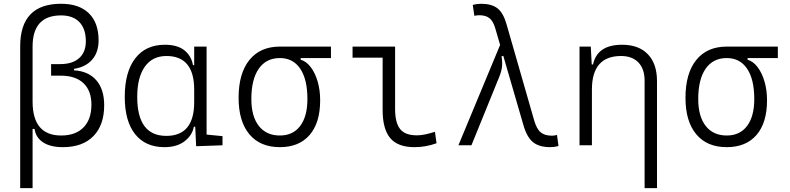

<svg xmlns="http://www.w3.org/2000/svg" viewBox="-20 -762 4142 1007"><path d="M309.6 9.8Q244.6 9.8 206.3 -15.1Q168 -40 161.1 -85.9H150.9V224.6H85.9V-519Q85.9 -742.2 300.3 -742.2Q395 -742.2 446 -692.4Q497.1 -642.6 497.1 -550.3Q497.1 -488.3 463.6 -449.5Q430.2 -410.6 368.2 -400.9V-393.1Q443.8 -388.7 485.1 -341.1Q526.4 -293.5 526.4 -210Q526.4 -105.5 469.7 -47.9Q413.1 9.8 309.6 9.8ZM150.9 -229.5Q150.9 -51.3 300.8 -51.3Q376.5 -51.3 418 -93.8Q459.5 -136.2 459.5 -213.4Q459.5 -286.1 417.7 -325.7Q376 -365.2 298.8 -365.2H248V-425.8H295.9Q359.9 -425.8 395 -457Q430.2 -488.3 430.2 -545.4Q430.2 -610.8 396.5 -646Q362.8 -681.2 300.3 -681.2Q150.9 -681.2 150.9 -517.6Z M842.3 9.8Q743.2 9.8 688.7 -58.3Q634.3 -126.5 634.3 -253.9Q634.3 -384.3 689.2 -455.8Q744.1 -527.3 844.7 -527.3Q909.7 -527.3 946.3 -498.8Q982.9 -470.2 992.2 -420.4H998.5V-517.6H1063.5V-56.2L1147 -47.9V0L1008.8 4.9L1003.9 -97.2H996.6Q988.8 -52.7 948.5 -21.5Q908.2 9.8 842.3 9.8ZM998.5 -226.1V-291.5Q998.5 -468.3 853 -468.3Q779.3 -468.3 739.5 -412.1Q699.7 -356 699.7 -253.9Q699.7 -49.3 852.1 -49.3Q998.5 -49.3 998.5 -226.1Z M1447.8 9.8Q1344.2 9.8 1287.8 -57.9Q1231.4 -125.5 1231.4 -249Q1231.4 -377.4 1288.1 -447.5Q1344.7 -517.6 1447.8 -517.6H1715.8V-457.5H1557.1V-448.7Q1586.4 -440.4 1609.4 -410.4Q1632.3 -380.4 1645.8 -335.2Q1659.2 -290 1659.2 -235.8Q1659.2 -118.2 1604 -54.2Q1548.8 9.8 1447.8 9.8ZM1447.8 -51.3Q1516.6 -51.3 1554.4 -101.3Q1592.3 -151.4 1592.3 -242.7Q1592.3 -345.7 1554.7 -401.6Q1517.1 -457.5 1447.8 -457.5Q1376 -457.5 1337.2 -401.6Q1298.3 -345.7 1298.3 -242.7Q1298.3 -151.4 1337.6 -101.3Q1377 -51.3 1447.8 -51.3Z M2153.8 9.8Q2066.9 9.8 2026.9 -37.4Q1986.8 -84.5 1986.8 -185.5V-459.5H1829.1V-517.6H2052.2V-190.4Q2052.2 -119.1 2078.1 -85.7Q2104 -52.2 2166.5 -52.2Q2204.1 -52.2 2261.2 -70.8L2269.5 -10.7Q2213.4 9.8 2153.8 9.8Z M2865.2 9.8Q2808.6 9.8 2776.1 -15.9Q2743.7 -41.5 2725.1 -106.4L2619.6 -469.2L2610.4 -466.3Q2615.7 -435.1 2612.8 -411.1Q2609.9 -387.2 2599.1 -360.4L2452.6 0H2384.3L2603 -526.4L2578.1 -611.8Q2566.9 -650.9 2547.4 -666.5Q2527.8 -682.1 2493.7 -682.1Q2483.9 -682.1 2467.8 -679.2L2459.5 -736.3Q2481 -742.2 2503.4 -742.2Q2558.1 -742.2 2588.9 -718.5Q2619.6 -694.8 2636.7 -634.8L2781.7 -130.4Q2794.4 -85.9 2815.7 -68.1Q2836.9 -50.3 2875 -50.3Q2886.2 -50.3 2901.4 -54.2L2909.2 3.9Q2887.7 9.8 2865.2 9.8Z M3360.8 224.6V-338.4Q3360.8 -400.9 3328.1 -434.6Q3295.4 -468.3 3237.3 -468.3Q3084.5 -468.3 3084.5 -292.5V0H3019.5V-517.6H3078.6L3083.5 -423.8H3090.3Q3112.3 -527.3 3242.7 -527.3Q3330.1 -527.3 3377.9 -477.5Q3425.8 -427.7 3425.8 -336.9V224.6Z M3791.5 9.8Q3688 9.8 3631.6 -57.9Q3575.2 -125.5 3575.2 -249Q3575.2 -377.4 3631.8 -447.5Q3688.5 -517.6 3791.5 -517.6H4059.6V-457.5H3900.9V-448.7Q3930.2 -440.4 3953.1 -410.4Q3976.1 -380.4 3989.5 -335.2Q4002.9 -290 4002.9 -235.8Q4002.9 -118.2 3947.8 -54.2Q3892.6 9.8 3791.5 9.8ZM3791.5 -51.3Q3860.4 -51.3 3898.2 -101.3Q3936 -151.4 3936 -242.7Q3936 -345.7 3898.4 -401.6Q3860.8 -457.5 3791.5 -457.5Q3719.7 -457.5 3680.9 -401.6Q3642.1 -345.7 3642.1 -242.7Q3642.1 -151.4 3681.4 -101.3Q3720.7 -51.3 3791.5 -51.3Z"/></svg>

Font: Cascadia Mono PL Light
Style: Regular
Weight: 300
Monospace: yes
Designer: Aaron Bell
Foundry: Saja Typeworks
Version: Version 2404.023; ttfautohint (v1.8.4)